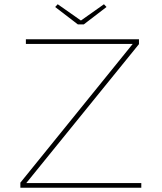

<svg xmlns="http://www.w3.org/2000/svg" viewBox="-20 -885 764 905"><path d="M76 0V-24L617 -692L623 -678H102V-700H635V-677L94 -10L93 -22H646V0ZM347 -770 240 -852 252 -865 369 -783H354L470 -865L482 -852L375 -770Z"/></svg>

Font: Lexend Exa Thin
Style: Regular
Weight: 250
Designer: Bonnie Shaver-Troup, Thomas Jockin
Foundry: Lexend
Version: Version 1.007